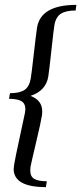

<svg xmlns="http://www.w3.org/2000/svg" viewBox="-20 -614 333 787"><path d="M38 61Q42 35 60.5 -49.5Q79 -134 82 -150Q84 -162 84 -166Q84 -190 67.5 -199.5Q51 -209 17 -209L21 -232Q60 -232 80 -245Q100 -258 106 -292Q109 -309 118.5 -392.5Q128 -476 132 -502Q148 -594 293 -594L290 -571Q251 -571 230 -558Q209 -545 203 -511Q200 -494 191 -410.5Q182 -327 178 -301Q169 -242 105 -221Q153 -203 153 -158Q153 -147 152 -141Q148 -115 128 -30.5Q108 54 105 70Q104 76 104 85Q104 110 121 119.5Q138 129 172 129L168 153Q36 153 36 78Q36 73 38 61Z"/></svg>

Font: Judson
Style: Italic
Weight: 400
Italic angle: -9.5°
Version: Version 20110429